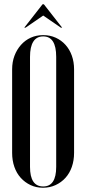

<svg xmlns="http://www.w3.org/2000/svg" viewBox="-20 -873 405 902"><path d="M37 -547Q37 -582 48 -611Q59 -640 78.5 -662Q98 -684 124.5 -696Q151 -708 183 -708Q215 -708 241.5 -696Q268 -684 287.5 -662.5Q307 -641 317.5 -611.5Q328 -582 328 -547V-155Q328 -119 317.5 -89Q307 -59 287.5 -37.5Q268 -16 241 -3.5Q214 9 182 9Q150 9 123.5 -3.5Q97 -16 77.5 -37.5Q58 -59 47.5 -89Q37 -119 37 -155ZM121 -89Q121 3 183 3Q244 3 244 -89V-606Q244 -702 183 -702Q152 -702 136.5 -677.5Q121 -653 121 -606ZM180 -853H186L272 -743H266L183 -800L100 -743H94Z"/></svg>

Font: Moniqa SemBd Narrow Display
Style: Regular
Weight: 600
Width: 4
Designer: Rajesh Rajput
Foundry: Rajesh Rajput
Version: Version 1.000